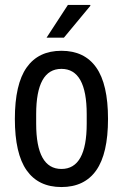

<svg xmlns="http://www.w3.org/2000/svg" viewBox="-20 -743 496 775"><path d="M168 -591 254 -723H344L345 -720L238 -591ZM416 -263Q416 -123 368.5 -55.5Q321 12 228 12Q135 12 87.5 -55.5Q40 -123 40 -263Q40 -403 87.5 -470.5Q135 -538 228 -538Q321 -538 368.5 -470.5Q416 -403 416 -263ZM126 -282V-244Q126 -61 228 -61Q330 -61 330 -244V-282Q330 -465 228 -465Q126 -465 126 -282Z"/></svg>

Font: Archivo Narrow
Style: Regular
Weight: 400
Designer: Hector Gatti
Foundry: Omnibus-Type
Version: Version 1.003